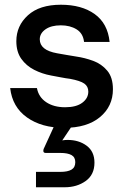

<svg xmlns="http://www.w3.org/2000/svg" viewBox="-20 -528 535 811"><path d="M251 12Q156 12 94 -32Q32 -76 23 -156H136Q143 -118 175 -96.5Q207 -75 255 -75Q302 -75 327.5 -94Q353 -113 353 -141Q353 -163 336 -175Q319 -187 276 -195Q259 -197 236 -201.5Q213 -206 196 -209Q158 -216 124.5 -233Q91 -250 70 -279.5Q49 -309 49 -354Q49 -419 98 -463.5Q147 -508 237 -508Q325 -508 380 -468.5Q435 -429 443 -351H335Q331 -387 303.5 -404Q276 -421 237 -421Q196 -421 172 -404Q148 -387 148 -362Q148 -316 221 -303Q236 -300 261 -296Q286 -292 303 -289Q338 -284 373.5 -271Q409 -258 433 -229.5Q457 -201 457 -151Q457 -79 402.5 -33.5Q348 12 251 12ZM132 263V198H235Q266 198 282 188.5Q298 179 298 157Q298 136 282 127Q266 118 235 118H173Q163 118 163 109Q163 106 164 102L213 -5H290L243 65Q254 63 265 63Q313 63 346 87.5Q379 112 379 159Q379 210 342 236.5Q305 263 253 263Z"/></svg>

Font: HostGroteskMedium
Style: Regular
Weight: 500
Designer: Doukan Karapınar based on Poppins by Indian Type Foundry, Jonny Pinhorn
Foundry: Element Type
Version: Version 1.001; ttfautohint (v1.8.4.7-5d5b)